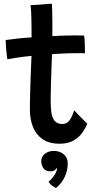

<svg xmlns="http://www.w3.org/2000/svg" viewBox="-20 -736 522 1012"><path d="M275 255Q270 253 257.5 244.8Q245 236.5 236 222Q244.5 215.5 254.8 203.2Q265 191 272.5 177.5Q280 164 280 154.5Q280 150.5 279 148.5Q275.5 155.5 268.2 161.2Q261 167 244 167Q219.5 167 208.5 150.2Q197.5 133.5 197.5 115Q197.5 97.5 206.5 85.2Q215.5 73 230.5 66.2Q245.5 59.5 264 59.5Q283.5 59.5 300.2 67.2Q317 75 327 90Q337 105 337 127Q337 162 320.8 197Q304.5 232 275 255ZM440 -84Q431.5 -62 414.5 -37.5Q397.5 -13 368.5 4.2Q339.5 21.5 295 21.5Q237.5 21.5 202.8 -3.5Q168 -28.5 152.8 -69.2Q137.5 -110 137.5 -158Q137.5 -184 138.2 -216.5Q139 -249 140 -283.5Q141 -318 142.2 -349.5Q143.5 -381 144.5 -405.2Q145.5 -429.5 146 -441.5Q100.5 -437 65.2 -431.5Q30 -426 19 -423.5Q15.5 -443 13.5 -464.8Q11.5 -486.5 10.8 -503.2Q10 -520 10 -525Q38 -529 74 -533Q110 -537 146.5 -539Q146.5 -556.5 146.2 -584Q146 -611.5 145.5 -635.5Q145.5 -656 144 -675.8Q142.5 -695.5 141 -708.5L253.5 -716.5Q254 -709 255 -683Q256 -657 256 -620Q256 -604.5 256 -583.8Q256 -563 256 -545.5Q272 -546.5 294 -547.5Q316 -548.5 329 -548.5Q352 -549.5 372 -549.5Q392 -549.5 406 -549Q420 -548.5 423.5 -548.5Q426 -531.5 427 -503.2Q428 -475 428 -455.5Q423 -456 394.2 -455.8Q365.5 -455.5 337.5 -455Q318 -454.5 294 -453Q270 -451.5 254.5 -450.5Q254 -438 252.8 -415Q251.5 -392 250.8 -363.2Q250 -334.5 249 -304.8Q248 -275 247.5 -248.5Q247 -222 247 -204.5Q247 -172.5 250.5 -144.8Q254 -117 267.2 -99.8Q280.5 -82.5 309 -82.5Q328.5 -82.5 340.8 -95.5Q353 -108.5 360.2 -125.5Q367.5 -142.5 371.5 -154.5Q376.5 -148.5 386.5 -138Q396.5 -127.5 407.8 -116.2Q419 -105 428 -96Q437 -87 440 -84Z"/></svg>

Font: Grandstander Thin Medium
Style: Regular
Weight: 500
Version: Version 1.200